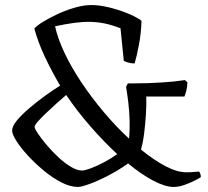

<svg xmlns="http://www.w3.org/2000/svg" viewBox="-20 -740 825 760"><path d="M289 0Q258 0 223 -18Q188 -36 153.5 -64.5Q119 -93 90.5 -124Q62 -155 45 -182Q28 -209 28 -223Q28 -241 48 -264.5Q68 -288 98 -313.5Q128 -339 160 -362Q192 -385 218 -401Q184 -459 157 -516.5Q130 -574 116 -627Q125 -638 150 -653.5Q175 -669 208.5 -684.5Q242 -700 277 -710Q312 -720 342 -720Q373 -720 410.5 -711Q448 -702 483 -688Q518 -674 540 -658Q539 -610 530 -563Q521 -516 513 -489Q504 -489 496 -490.5Q488 -492 481 -494.5Q474 -497 470 -499L457 -628Q424 -641 395 -647Q366 -653 337 -653.5Q308 -654 274 -649.5Q240 -645 198 -636Q208 -589 235 -531.5Q262 -474 302.5 -413.5Q343 -353 391.5 -295.5Q440 -238 491 -191Q494 -228 493 -264Q492 -300 488 -333.5Q484 -367 479 -396L486 -410H513Q565 -410 619.5 -413.5Q674 -417 712 -423L722 -414Q721 -393 717 -379Q713 -365 710 -358H559Q560 -325 557.5 -286.5Q555 -248 550.5 -211.5Q546 -175 538 -148Q588 -107 634.5 -82.5Q681 -58 718 -58Q727 -58 738.5 -58.5Q750 -59 768 -61Q770 -59 772.5 -53Q775 -47 775 -39Q772 -36 753.5 -26.5Q735 -17 711.5 -8.5Q688 0 667 0Q634 0 586.5 -25Q539 -50 487 -93Q449 -66 408.5 -45Q368 -24 335 -12Q302 0 289 0ZM305 -65Q315 -65 338.5 -73.5Q362 -82 390.5 -97Q419 -112 444 -130Q392 -178 339 -238.5Q286 -299 242 -364Q224 -349 202.5 -329.5Q181 -310 161.5 -291.5Q142 -273 129.5 -258.5Q117 -244 117 -238Q117 -231 130 -211.5Q143 -192 164 -167Q185 -142 210 -118.5Q235 -95 260 -80Q285 -65 305 -65Z"/></svg>

Font: Texturina 12pt Light
Style: Regular
Weight: 300
Designer: Guillermo Torres Carreño
Foundry: Omnibus-Type
Version: Version 1.002